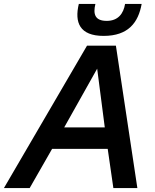

<svg xmlns="http://www.w3.org/2000/svg" viewBox="-64 -964 792 984"><path d="M530 -730H382L-44 0H88L203 -201H488L517 0H640ZM265 -311 434 -612 473 -311ZM340 -944C317 -849 344 -780 467 -780C594 -780 645 -849 662 -944H577C569 -894 541 -857 483 -857C423 -857 412 -891 425 -944Z"/></svg>

Font: Nacelle SemiBold
Style: Italic
Weight: 600
Italic angle: -12°
Designer: Sora Sagano
Foundry: Sora Sagano
Version: Version 1.000;FEAKit 1.0